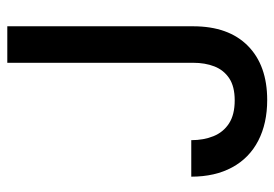

<svg xmlns="http://www.w3.org/2000/svg" viewBox="-133 -607 752 526"><g transform="rotate(-90 243.0 -344.0)"><path d="M232 12Q168 12 120.5 -12.5Q73 -37 47.5 -84Q22 -131 22 -196H122Q122 -162 133 -135Q144 -108 168 -92.5Q192 -77 231 -77Q269 -77 291.5 -92Q314 -107 324 -132.5Q334 -158 334 -191V-700H434V-191Q434 -94 380.5 -41Q327 12 232 12Z"/></g></svg>

Font: DM Sans 36pt Medium
Style: Regular
Weight: 500
Designer: Colophon Foundry, Jonny Pinhorn
Foundry: Colophon Foundry
Version: Version 4.004;gftools[0.9.30]